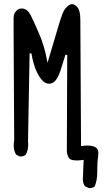

<svg xmlns="http://www.w3.org/2000/svg" viewBox="-20 -789 540 937"><path d="M454.6 53.2V35.6Q454.6 2 459 -29.3Q460 -35.6 460 -41.5Q460 -64.5 442.9 -72.3Q428.2 -78.6 406.7 -78.6Q394.5 -78.6 375.5 -76.2L372.1 -689.9Q372.1 -691.4 372.1 -692.4Q372.1 -743.7 352.1 -759.8Q341.8 -768.6 332.3 -768.6Q322.8 -768.6 314.5 -762.7Q294.4 -748 283.7 -719Q272.9 -689.9 254.9 -627Q236.8 -564 211.9 -482.4L208.5 -500Q196.8 -564 170.7 -624.8Q144.5 -685.5 129.9 -714.4Q116.2 -741.2 96.7 -746.1Q91.3 -747.6 85.9 -747.6Q70.8 -747.6 59.1 -735.8Q47.4 -724.1 46.4 -703.1Q46.4 -697.8 46.4 -630.6Q46.4 -563.5 49.3 -104.5V-104Q46.9 -91.3 46.9 -80.1Q46.9 -55.2 58.1 -34.7L75.2 -25.9Q78.1 -25.4 82.5 -25.4Q86.9 -25.4 93.5 -27.3Q100.1 -29.3 106 -34.2Q117.7 -56.2 117.7 -84Q117.7 -90.8 116.7 -98.6Q116.7 -98.6 124.5 -528.3L133.3 -528.8Q139.2 -492.2 151.4 -457.5Q164.1 -423.3 182.1 -401.4Q199.2 -380.4 219.7 -380.4Q239.7 -380.4 253.9 -399.9Q268.6 -420.9 278.1 -453.9Q287.6 -486.8 299.3 -522L308.1 -520.5L306.2 -50.8Q309.1 -18.6 325.7 -10.7Q335.9 -5.9 354.5 -5.9Q367.2 -5.9 388.2 -8.8Q384.3 85.4 384.3 86.4Q384.3 105.5 394.5 119.6L412.1 128.4Q414.6 128.9 417 128.9Q432.1 128.9 442.4 120.6Q454.6 88.9 454.6 53.2Z"/></svg>

Font: Bakudai
Style: Light
Weight: 300
Version: Version 1.48